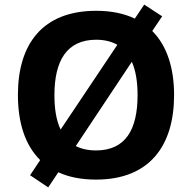

<svg xmlns="http://www.w3.org/2000/svg" viewBox="-20 -772 836 836"><path d="M738 -358C738 -476 707 -573 643 -637L686 -701L608 -752L567 -691C521 -713 465 -725 399 -725C165 -725 58 -580 58 -359C58 -238 89 -140 155 -75L111 -9L190 44L234 -22C279 -1 334 10 398 10C631 10 738 -137 738 -358ZM217 -358C217 -508 271 -599 399 -599C435 -599 466 -591 491 -577L244 -208C225 -247 217 -298 217 -358ZM579 -358C579 -208 527 -117 398 -117C363 -117 334 -124 310 -136L554 -503C571 -465 579 -416 579 -358Z"/></svg>

Font: Noto Sans Malayalam
Style: Bold
Weight: 700
Designer: Jelle Bosma - Monotype Design Team
Foundry: Monotype Imaging Inc.
Version: Version 2.104